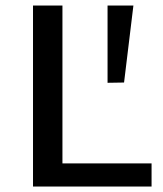

<svg xmlns="http://www.w3.org/2000/svg" viewBox="-20 -678 591 698"><path d="M100 0V-658H207V0ZM134 0V-84H531V0ZM431 -378 371 -377V-658H465Z"/></svg>

Font: Ysabeau SC SemiBold
Style: Regular
Weight: 600
Designer: Christian Thalmann (Catharsis Fonts)
Version: Version 2.001;gftools[0.9.30]; featfreeze: smcp